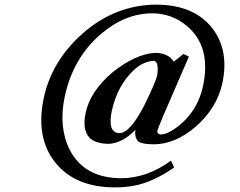

<svg xmlns="http://www.w3.org/2000/svg" viewBox="-20 -641 1028 821"><path d="M652.3 -319.8Q660.2 -377 638.2 -380.9Q594.2 -379.4 553.7 -342.8Q481.4 -275.9 457.5 -164.1Q439.5 -73.2 490.7 -71.8Q536.1 -71.8 597.2 -190.9Q598.1 -192.4 598.1 -192.9Q645 -287.6 652.3 -319.8ZM652.3 -80.1Q653.8 -66.9 666 -65.9Q698.7 -65.9 748.5 -106.4Q826.2 -170.9 848.1 -272.9Q883.8 -439.9 781.2 -528.3Q715.8 -584 631.3 -584Q515.6 -584 412.1 -496.1Q292.5 -394 256.8 -228Q229.5 -98.6 277.8 -1Q339.8 120.1 497.6 121.1Q609.9 120.6 710.9 45.9L724.6 75.2Q631.8 139.6 549.3 153.8Q512.2 160.2 471.2 160.2Q302.2 160.2 216.8 54.7Q131.3 -52.2 167 -221.2Q198.7 -371.6 319.3 -484.9Q453.6 -611.3 625 -620.6Q636.7 -621.1 647.5 -621.1Q810.5 -621.1 889.2 -518.6Q960 -424.8 931.2 -287.1Q907.7 -177.7 814.9 -97.7Q728.5 -24.4 638.2 -23.9Q580.6 -24.4 568.4 -39.1Q554.2 -58.6 559.1 -85.9Q512.7 -37.1 459 -27.3Q452.1 -26.4 446.8 -25.9Q385.3 -26.4 360.8 -54.2Q331.5 -88.9 346.2 -158.2Q365.7 -251 461.9 -332.5Q560.5 -410.2 642.6 -415Q701.7 -414.1 722.7 -377L764.6 -410.2L787.6 -398.9L678.2 -146Q654.8 -90.3 652.3 -80.1Z"/></svg>

Font: Linux Libertine Capitals O
Style: Bold Italic Samll Caps
Weight: 400
Italic angle: -12°
Designer: Philipp H. Poll
Foundry: Philipp H. Poll
Version: Version 5.0.4